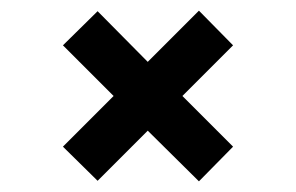

<svg xmlns="http://www.w3.org/2000/svg" viewBox="-20 -440 555 360"><path d="M98 -355 163 -419 257 -324 353 -420 417 -355 322 -260 417 -165 353 -100 257 -195 163 -101 98 -165 193 -260Z"/></svg>

Font: Lobster 1.4
Style: Regular
Weight: 400
Designer: Pablo Impallari
Foundry: Pablo Impallari. www.impallari.com
Version: Version 1.4